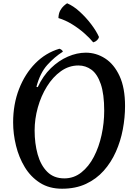

<svg xmlns="http://www.w3.org/2000/svg" viewBox="-20 -1125 842 1170"><path d="M358 25Q280 25 223.5 -11Q167 -47 131 -106.5Q95 -166 77.5 -237.5Q60 -309 60 -379Q60 -490 96 -582.5Q132 -675 195 -739Q258 -803 342 -828Q349 -826 355.5 -821Q362 -816 363 -810Q312 -778 268 -729Q224 -680 202 -596L210 -594Q242 -663 290 -709.5Q338 -756 393.5 -780Q449 -804 503 -804Q566 -804 620.5 -769Q675 -734 708.5 -662Q742 -590 742 -479Q742 -409 728.5 -337Q715 -265 686 -200Q657 -135 612 -84.5Q567 -34 504 -4.5Q441 25 358 25ZM372 -38Q430 -38 475.5 -74Q521 -110 552 -169.5Q583 -229 599 -302.5Q615 -376 615 -450Q615 -552 594 -613Q573 -674 537.5 -700Q502 -726 458 -726Q400 -726 351 -691Q302 -656 266 -598Q230 -540 210.5 -470Q191 -400 191 -330Q191 -251 209.5 -184.5Q228 -118 268 -78Q308 -38 372 -38ZM583 -900Q581 -889 571 -879.5Q561 -870 548 -867Q527 -893 493.5 -922.5Q460 -952 419.5 -977Q379 -1002 336 -1015Q337 -1043 347 -1061Q357 -1079 369 -1089.5Q381 -1100 389 -1105Q427 -1089 465.5 -1054Q504 -1019 535.5 -977.5Q567 -936 583 -900Z"/></svg>

Font: Merienda Medium
Style: Regular
Weight: 500
Designer: Eduardo Rodriguez Tunni
Foundry: Eduardo Rodriguez Tunni
Version: Version 2.001; ttfautohint (v1.8.4.7-5d5b)